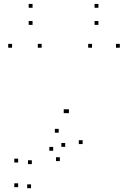

<svg xmlns="http://www.w3.org/2000/svg" viewBox="-20 -772 660 997"><path d="M318.5 -9.5V-29.5H298.5V-9.5ZM284.8 -82.9V-102.9H264.8V-82.9ZM256.2 10.8V-9.2H236.2V10.8ZM145.3 80.2V60.2H125.3V80.2ZM74.2 71.8V51.8H54.2V71.8ZM74.2 199.9V179.9H54.2V199.9ZM141.2 205.3V185.3H121.2V205.3ZM409.2 -23.9V-43.9H389.2V-23.9ZM602.2 -524.2V-544.2H582.2V-524.2ZM457.9 -524.2V-544.2H437.9V-524.2ZM337.9 -184.5V-204.5H317.9V-184.5ZM330.9 -184.5V-204.5H310.9V-184.5ZM196.3 -524.2V-544.2H176.3V-524.2ZM42.6 -524.2V-544.2H22.6V-524.2ZM290.7 64.5V44.5H270.7V64.5ZM149 -731.6V-751.6H129V-731.6ZM149 -642.8V-662.8H129V-642.8ZM491 -642.8V-662.8H471V-642.8ZM491 -731.6V-751.6H471V-731.6Z"/></svg>

Font: Monaspace Neon Dots Var
Style: Regular
Weight: 400
Designer: Riley Cran and the Lettermatic Team
Version: Version 1.100 (Monaspace Neon Dots)